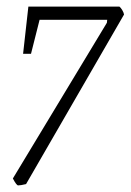

<svg xmlns="http://www.w3.org/2000/svg" viewBox="-20 -476 396 582"><path d="M356 -432 59 82Q43 86 35 86Q30 86 19 65L304 -407L305 -416H100L74 -313H50L66 -456H342Q346 -453 350.5 -445.5Q355 -438 356 -432Z"/></svg>

Font: Grenze ExtraLight
Style: Italic
Weight: 275
Italic angle: -10°
Designer: Renata Polastri
Foundry: Omnibus-Type
Version: Version 1.002; ttfautohint (v1.8)